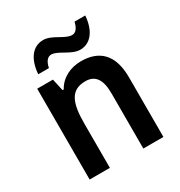

<svg xmlns="http://www.w3.org/2000/svg" viewBox="-175 -870 934 994"><g transform="rotate(-30 292.0 -373.5)"><path d="M115 -605H179C186 -642 203 -660 224 -660C264 -660 315 -606 368 -606C427 -606 471 -655 478 -747H414C406 -712 391 -693 369 -693C326 -693 279 -746 225 -746C159 -746 121 -688 115 -605ZM340 -553C278 -553 220 -526 190 -471H183L167 -543H73V0H194V-266C194 -391 221 -452 308 -452C368 -452 394 -410 394 -330V0H514V-357C514 -491 450 -553 340 -553Z"/></g></svg>

Font: Noto Sans Arabic SemCond SemBd
Style: Regular
Weight: 600
Width: 4
Designer: Monotype Design Team, Nadine Chahine, Nizar Qandah and Khaled Hosny
Foundry: Monotype Imaging Inc.
Version: Version 2.012